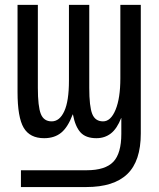

<svg xmlns="http://www.w3.org/2000/svg" viewBox="-20 -548 640 775"><path d="M340.3 -528.3V-193.4Q340.3 -118.2 352.3 -88.1Q364.3 -58.1 396 -58.1Q427.2 -58.1 446.5 -105Q465.8 -151.9 465.8 -231.9V-528.3H548.3V-9.3Q548.3 102.1 493.9 154.5Q439.5 207 328.1 207H64.5V139.2H329.6Q404.8 139.2 437.3 105.2Q469.7 71.3 469.7 -7.8V-71.8H469.2Q452.1 -28.3 427.5 -9.3Q402.8 9.8 369.1 9.8Q326.2 9.8 304.9 -13.7Q283.7 -37.1 274.4 -85.9H273.4Q253.9 -34.2 226.8 -12.2Q199.7 9.8 158.2 9.8Q100.6 9.8 75.7 -32.2Q50.8 -74.2 50.8 -176.3V-528.3H132.8V-193.4Q132.8 -118.2 144.8 -88.1Q156.7 -58.1 188.5 -58.1Q220.7 -58.1 239.5 -99.1Q258.3 -140.1 258.3 -222.2V-528.3Z"/></svg>

Font: Courier New
Style: Regular
Weight: 400
Designer: Steve Matteson
Foundry: Ascender Corporation
Version: Version 2.00.3